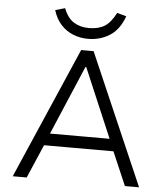

<svg xmlns="http://www.w3.org/2000/svg" viewBox="-60 -975 894 1028"><g transform="rotate(5 386.5 -460.5)"><path d="M47 0 353 -705H420L726 0H650L563 -202L603 -180H170L209 -202L122 0ZM384 -617 219 -229 194 -245H580L553 -229L388 -617ZM384 -768Q341 -768 303 -783.5Q265 -799 237.5 -829.5Q210 -860 196 -906L248 -921Q268 -869 302.5 -847.5Q337 -826 383 -826Q435 -826 468 -846.5Q501 -867 528 -920L578 -906Q551 -832 499.5 -800Q448 -768 384 -768Z"/></g></svg>

Font: Nunito Sans 6pt Light
Style: Regular
Weight: 300
Version: Version 3.101;gftools[0.9.27]